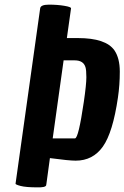

<svg xmlns="http://www.w3.org/2000/svg" viewBox="-20 -791 536 827"><path d="M180 0 179 6Q179 11 169 14Q166 14 162 15Q158 16 153 16H141Q92 16 69 10Q46 4 47 0L153 -755Q155 -771 191 -771Q227 -771 257 -766Q287 -761 286 -755L268 -627H316Q436 -627 473 -574Q496 -540 496 -482.5Q496 -425 488 -371Q466 -220 423 -159.5Q380 -99 306 -99Q277 -99 195 -110ZM303 -195Q318 -195 341 -352Q352 -427 352 -458.5Q352 -490 348 -502Q339 -531 302 -531H254L207 -195Z"/></svg>

Font: Chau Philomene One
Style: Italic
Weight: 400
Designer: Vicente Lamonaca
Foundry: TipoType
Version: Version 1.002